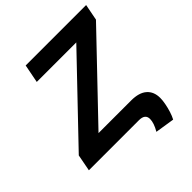

<svg xmlns="http://www.w3.org/2000/svg" viewBox="-246 -831 1112 1112"><g transform="rotate(-45 310.0 -275.0)"><path d="M565.4 -3.9Q565.4 15.6 560.5 41.5Q555.7 67.4 547.6 93Q539.6 118.7 529.3 137.7L410.6 119.1Q437.5 73.2 437.5 40.5Q437.5 0 386.7 0H-23.4L-3.9 -102.1L448.7 -575.2H125L147 -688H642.1L622.6 -587.9L168.5 -112.8H435.1Q500 -112.8 532.7 -84.2Q565.4 -55.7 565.4 -3.9Z"/></g></svg>

Font: Arimo
Style: Bold Italic
Weight: 700
Italic angle: -12°
Designer: Steve Matteson
Foundry: Monotype Imaging Inc.
Version: Version 1.33